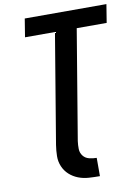

<svg xmlns="http://www.w3.org/2000/svg" viewBox="-101 -802 791 1086"><g transform="rotate(-10 294.0 -259.0)"><path d="M383 217V112Q361 112 339.5 106.5Q318 101 305 84Q292 67 291.5 44.5Q291 22 294 0L399 -630H571L588 -735H119L102 -630H274L169 0Q164 32 163.5 63.5Q163 95 175 123Q187 151 209 171Q231 191 259.5 202Q288 213 319.5 215Q351 217 383 217Z"/></g></svg>

Font: Iosevka Sparkle
Style: Bold Italic
Weight: 700
Italic angle: -9°
Designer: Belleve Invis
Foundry: Belleve Invis
Version: Version 4.5.0; ttfautohint (v1.8.3)